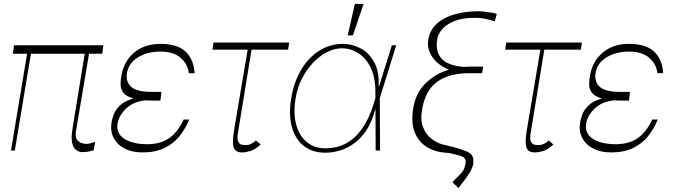

<svg xmlns="http://www.w3.org/2000/svg" viewBox="-20 -780 3512 995"><path d="M515.6 -545.5 509.9 -501.4H441.4L373.6 -99.4Q369 -70 379.1 -56.1Q389.2 -42.3 403.8 -38.4Q418.3 -34.4 427.6 -34.1Q438.6 -34.4 452.4 -38.4Q466.3 -42.3 473 -45.5L465.9 -1.4Q462.4 -0.4 447.3 3.7Q432.2 7.8 407.7 8.5Q388.5 8.2 373.8 -3.2Q359 -14.6 353.5 -41.9Q348 -69.2 356.5 -117.9L419 -501.4H140.3L56.8 0H36.9L120.4 -501.4H46.9L52.6 -545.5Z M811.1 -258.5H772.7Q750.7 -258.5 731.5 -259.9Q668.3 -252.1 632.1 -216.3Q595.9 -180.4 589.5 -140.6Q580.6 -89.1 624.1 -60.9Q667.6 -32.7 741.5 -32.7Q811.1 -32.7 856 -63.7Q900.9 -94.8 931.8 -160.5H960.2Q941.4 -113.3 910.5 -74.6Q879.6 -35.9 832.6 -13Q785.5 9.9 718.8 9.9Q664.1 9.9 625.2 -10.5Q586.3 -30.9 568.4 -66.6Q550.4 -102.3 558.2 -147.7Q560.7 -162.6 569.2 -186.3Q577.8 -209.9 601 -233Q624.3 -256 671.2 -269.5Q632.1 -280.9 618.4 -300.4Q604.8 -320 604.9 -342.2Q605.1 -364.3 608.3 -383.9Q609 -387.4 609.4 -389.2Q622.9 -464.5 676.5 -508.5Q730.1 -552.6 811.1 -552.6Q899.9 -552.6 941.9 -512.4Q984 -472.3 988.6 -400.6H958.8Q953.1 -447.8 916.5 -480.1Q880 -512.4 811.1 -512.8Q743.6 -512.4 695.1 -483Q646.7 -453.5 637.8 -400.6Q631 -356.9 659.4 -330.4Q687.9 -304 762.8 -304H816.8Z M1478.7 -559.7 1473 -522.7H1283.7L1214.5 -99.4Q1207 -62.5 1213.8 -47.6Q1220.5 -32.7 1233 -30.2Q1245.4 -27.7 1255.3 -28.1Q1259.6 -28.4 1261.4 -28.4Q1270.6 -28.8 1285.7 -36.8Q1300.8 -44.7 1305.4 -52.6L1331 -31.2Q1301.8 -4.3 1277.3 2.8Q1252.8 9.9 1234.4 9.9Q1201.3 9.9 1191.8 -14Q1182.2 -38 1193.2 -106.5L1263.5 -522.7H1081L1086.6 -559.7Z M1664.1 11.4Q1597.3 10.7 1553.3 -24.7Q1509.2 -60 1492.2 -123.4Q1475.1 -186.8 1489.3 -271.3Q1502.8 -355.1 1540.7 -418.5Q1578.5 -481.9 1634.4 -517.2Q1690.3 -552.6 1757.8 -552.6Q1802.6 -552.6 1846.2 -530.7Q1889.9 -508.9 1917.6 -460.8Q1945.3 -412.6 1942.5 -333.8H1945L2010.7 -545.5H2033.4L1948.2 -271.3L1949.6 0H1926.8L1925.8 -211.6H1924Q1906.6 -145.6 1876.8 -102.1Q1846.9 -58.6 1810.5 -33.6Q1774.1 -8.5 1736.2 1.6Q1698.2 11.7 1664.1 11.4ZM1925.4 -271V-302.6Q1925.4 -382.1 1899.7 -432.4Q1873.9 -482.6 1834.3 -506.2Q1794.7 -529.8 1753.6 -529.8Q1713.1 -529.8 1673.7 -509.4Q1634.2 -489 1600.9 -453.3Q1567.5 -417.6 1544 -370.9Q1520.6 -324.2 1512.1 -271.3Q1499.3 -196 1514.2 -137.3Q1529.1 -78.5 1568.5 -44.9Q1608 -11.4 1668.3 -11.4Q1698.2 -11.4 1731.7 -20.1Q1765.3 -28.8 1799 -53.1Q1832.7 -77.4 1863.1 -123.2Q1893.5 -169 1916.9 -242.9ZM1782 -596.6 1818.9 -759.9H1864.3L1808.9 -596.6Z M2554.7 -707.4 2543.3 -669Q2532.3 -673.7 2501.8 -680.8Q2471.2 -687.9 2439.6 -687.5Q2376.8 -687.9 2335 -670.8Q2293.3 -653.8 2271.5 -628.6Q2249.6 -603.3 2246.4 -578.1Q2234.7 -517 2266 -478.9Q2297.2 -440.7 2382.5 -433.2Q2397.4 -434.7 2412.6 -434.7H2483.7L2483 -431.8H2483.7L2478 -400.6H2411.2Q2409.8 -400.6 2408 -400.6Q2305 -399.9 2243.6 -354.6Q2182.2 -309.3 2166.9 -208.8Q2157.7 -158 2172.2 -121.1Q2186.8 -84.2 2215.2 -61.6Q2243.6 -39.1 2274.9 -31.2L2333.1 -17Q2372.5 -5.7 2395.4 3.4Q2418.3 12.4 2427 27Q2435.7 41.5 2432.5 69.6Q2427.2 93.8 2411.6 118.3Q2396 142.8 2379.8 163Q2363.6 183.2 2355.8 194.6L2324.6 164.8Q2342.3 143.8 2355.8 132.1Q2369.3 120.4 2378.6 106.5Q2387.8 92.7 2392.8 65.3Q2396 41.2 2377.3 32.3Q2358.7 23.4 2307.5 12.8L2287.6 11.4Q2230.8 6.7 2189.1 -20.1Q2147.4 -46.9 2128.4 -96.4Q2109.4 -146 2121.4 -218.8Q2133.9 -297.6 2185 -347.8Q2236.2 -398.1 2306.5 -419Q2248.2 -442.5 2219.6 -486Q2191.1 -529.5 2199.6 -573.9Q2209.9 -644.9 2280.5 -683.2Q2351.2 -721.6 2462.4 -721.6Q2474.1 -721.6 2494 -719.3Q2513.8 -717 2531.8 -713.6Q2549.7 -710.2 2554.7 -707.4Z M2995.7 -559.7 2990.1 -522.7H2800.8L2731.5 -99.4Q2724.1 -62.5 2730.8 -47.6Q2737.6 -32.7 2750 -30.2Q2762.4 -27.7 2772.4 -28.1Q2776.6 -28.4 2778.4 -28.4Q2787.6 -28.8 2802.7 -36.8Q2817.8 -44.7 2822.4 -52.6L2848 -31.2Q2818.9 -4.3 2794.4 2.8Q2769.9 9.9 2751.4 9.9Q2718.4 9.9 2708.8 -14Q2699.2 -38 2710.2 -106.5L2780.5 -522.7H2598L2603.7 -559.7Z M3239.3 -258.5H3201Q3179 -258.5 3159.8 -259.9Q3096.6 -252.1 3060.4 -216.3Q3024.1 -180.4 3017.8 -140.6Q3008.9 -89.1 3052.4 -60.9Q3095.9 -32.7 3169.7 -32.7Q3239.3 -32.7 3284.3 -63.7Q3329.2 -94.8 3360.1 -160.5H3388.5Q3369.7 -113.3 3338.8 -74.6Q3307.9 -35.9 3260.8 -13Q3213.8 9.9 3147 9.9Q3092.3 9.9 3053.4 -10.5Q3014.6 -30.9 2996.6 -66.6Q2978.7 -102.3 2986.5 -147.7Q2989 -162.6 2997.5 -186.3Q3006 -209.9 3029.3 -233Q3052.6 -256 3099.4 -269.5Q3060.4 -280.9 3046.7 -300.4Q3033 -320 3033.2 -342.2Q3033.4 -364.3 3036.6 -383.9Q3037.3 -387.4 3037.6 -389.2Q3051.1 -464.5 3104.8 -508.5Q3158.4 -552.6 3239.3 -552.6Q3328.1 -552.6 3370.2 -512.4Q3412.3 -472.3 3416.9 -400.6H3387.1Q3381.4 -447.8 3344.8 -480.1Q3308.2 -512.4 3239.3 -512.8Q3171.9 -512.4 3123.4 -483Q3074.9 -453.5 3066.1 -400.6Q3059.3 -356.9 3087.7 -330.4Q3116.1 -304 3191.1 -304H3245Z"/></svg>

Font: Inter UI Thin
Style: Italic
Weight: 100
Italic angle: -9.39999°
Designer: Rasmus Andersson
Foundry: rsms
Version: 3.2;8d6f07862